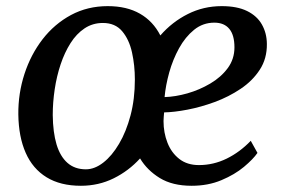

<svg xmlns="http://www.w3.org/2000/svg" viewBox="-20 -587 916 617"><path d="M785.8 -134.5 807.4 -95.6Q793.5 -75.5 763.9 -50.7Q734.2 -25.9 691.5 -8Q648.7 10 595.8 10Q534.1 10 493.5 -14.9Q452.9 -39.8 430.1 -77.9Q393.6 -37.8 345.2 -13.9Q296.8 10 239.9 10Q174.1 10 129.7 -17.3Q85.2 -44.6 62.6 -95.8Q39.9 -147.1 38.9 -219Q38.2 -286.7 58.6 -349.3Q79 -411.9 117 -461.1Q155.1 -510.2 208.2 -538.8Q261.4 -567.3 326.2 -567.3Q387.4 -567.3 429.7 -543Q472 -518.8 495.3 -473.1Q533.2 -516.6 583.6 -541.9Q634 -567.3 692.5 -567.3Q742.2 -567.3 774.2 -551.5Q806.2 -535.7 821.7 -508.1Q837.3 -480.5 837.6 -446Q838.2 -398.9 814.9 -363.1Q791.7 -327.2 753.4 -301.6Q715.2 -275.9 670.3 -259.3Q625.3 -242.8 582.4 -234.6Q539.6 -226.4 507.4 -225.8Q506.9 -219 506.2 -211.9Q505.5 -204.8 505.5 -197.9Q505.5 -160.8 518.1 -128.5Q530.7 -96.2 556.1 -76.3Q581.4 -56.5 619.2 -56.5Q665.9 -56.5 708.5 -77.3Q751 -98.2 785.8 -134.5ZM310.7 -513.2Q277.8 -513.2 251.7 -495.8Q225.6 -478.4 206.6 -448.3Q187.5 -418.2 174.8 -380.1Q162.1 -342.1 155.8 -300Q149.5 -258 149.5 -217.2Q150.1 -161.8 161.7 -122.9Q173.4 -84.1 196.9 -63.5Q220.4 -42.9 255.9 -42.9Q284.1 -42.9 311.9 -64.5Q339.7 -86 362.6 -124.9Q385.6 -163.7 399.5 -216.3Q413.4 -268.9 413.4 -331.3Q413.4 -376.9 404.2 -418.5Q395 -460.1 372.6 -486.6Q350.2 -513.2 310.7 -513.2ZM668.8 -514.2Q632.1 -514.2 603.8 -491.3Q575.5 -468.4 555.4 -432Q535.4 -395.6 523.8 -354.1Q512.3 -312.6 508.9 -275Q543.4 -276 582.3 -287Q621.1 -298.1 655.7 -318.5Q690.2 -338.8 711.8 -368Q733.4 -397.1 733.4 -434.9Q733.4 -474.5 716.8 -494.3Q700.3 -514.2 668.8 -514.2Z"/></svg>

Font: Merriweather 7pt Light
Style: Italic
Weight: 300
Italic angle: -7.8°
Designer: Eben Sorkin
Foundry: Eben Sorkin
Version: Version 2.200;gftools[0.9.31]